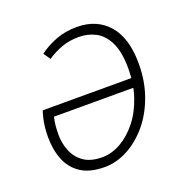

<svg xmlns="http://www.w3.org/2000/svg" viewBox="-98 -583 664 685"><g transform="rotate(-20 234.5 -240.0)"><path d="M187 12Q132 12 98 -10Q64 -32 48.5 -70.5Q33 -109 33 -158Q33 -178 35 -195.5Q37 -213 40.5 -227.5Q44 -242 48 -254H396L389 -219H78Q74 -203 72.5 -187Q71 -171 71 -152Q71 -120 83 -90.5Q95 -61 121 -42.5Q147 -24 191 -24Q227 -24 261.5 -43.5Q296 -63 324.5 -98.5Q353 -134 369.5 -183Q386 -232 386 -290Q386 -352 368.5 -388.5Q351 -425 322 -440.5Q293 -456 258 -456Q222 -456 193 -445.5Q164 -435 137 -417L119 -443Q147 -464 183 -478Q219 -492 263 -492Q339 -492 383 -441.5Q427 -391 427 -294Q427 -227 406.5 -170.5Q386 -114 351.5 -73.5Q317 -33 274.5 -10.5Q232 12 187 12Z"/></g></svg>

Font: Source Sans 3 Light
Style: Italic
Weight: 300
Italic angle: -11°
Designer: Paul D. Hunt
Foundry: Adobe
Version: Version 3.046;hotconv 1.0.118;makeotfexe 2.5.65603